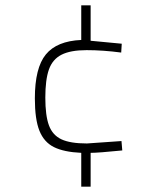

<svg xmlns="http://www.w3.org/2000/svg" viewBox="-20 -611 600 716"><path d="M283 -41Q218 -44 181 -62.5Q144 -81 127 -123.5Q110 -166 110 -244Q110 -358 151 -408Q192 -458 283 -462V-591H318V-459L434 -448L432 -415Q364 -424 303 -424Q243 -424 209.5 -407Q176 -390 162.5 -352Q149 -314 149 -247Q149 -180 162.5 -143.5Q176 -107 209 -91.5Q242 -76 304 -76L433 -85L436 -50Q346 -41 318 -41V85H283Z"/></svg>

Font: Cairo ExtraLight
Style: Regular
Weight: 250
Designer: Mohamed Gaber, the designers of Titillium
Foundry: Kief Type Foundry
Version: Version 2.009; ttfautohint (v1.5.33-1714) -l 8 -r 50 -G 200 